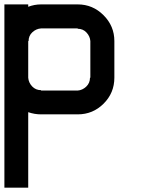

<svg xmlns="http://www.w3.org/2000/svg" viewBox="-20 -520 707 873"><path d="M108.3 -10V333.3H0V-500H108.3V-489.2Q136.7 -500 166.7 -500H333.3Q401.7 -500 450.8 -450.8Q500 -401.7 500 -333.3V-166.7Q500 -97.5 451.2 -48.8Q402.5 0 333.3 0H166.7Q136.7 0 108.3 -10ZM333.3 -108.3Q355 -110 372.1 -126.2Q389.2 -142.5 389.2 -166.7H390.8V-333.3Q389.2 -355 373.3 -372.1Q357.5 -389.2 333.3 -389.2V-390.8H166.7Q144.2 -389.2 127.1 -373.3Q110 -357.5 110 -333.3H108.3V-166.7Q110 -144.2 126.2 -127.1Q142.5 -110 166.7 -110V-108.3Z"/></svg>

Font: 0xA000-Squareish-Mono
Style: Squareish-Mono-Bold
Weight: 700
Version: Version 0.1